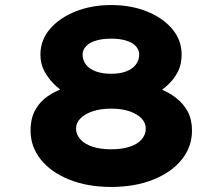

<svg xmlns="http://www.w3.org/2000/svg" viewBox="-20 -737 881 760"><path d="M420 3Q327 3 254.5 -26Q182 -55 141.5 -105.5Q101 -156 101 -220Q101 -269 120 -302.5Q139 -336 169.5 -356.5Q200 -377 235 -389Q270 -401 302 -407L288 -341Q267 -351 241 -367Q215 -383 192.5 -405.5Q170 -428 155 -456.5Q140 -485 140 -521Q140 -578 177.5 -622Q215 -666 278.5 -691.5Q342 -717 420 -717Q499 -717 562 -691.5Q625 -666 662 -622Q699 -578 699 -521Q699 -482 684 -453Q669 -424 645.5 -402Q622 -380 596.5 -365Q571 -350 551 -341L540 -406Q577 -399 612.5 -385.5Q648 -372 677 -349.5Q706 -327 723 -295.5Q740 -264 740 -220Q740 -156 699.5 -105.5Q659 -55 586.5 -26Q514 3 420 3ZM420 -146Q462 -146 493 -156Q524 -166 540.5 -185Q557 -204 557 -228Q557 -251 540 -268.5Q523 -286 492.5 -296.5Q462 -307 420 -307Q378 -307 347 -296.5Q316 -286 298.5 -268.5Q281 -251 281 -228Q281 -204 298.5 -185Q316 -166 347 -156Q378 -146 420 -146ZM420 -445Q454 -445 478.5 -454Q503 -463 517 -480.5Q531 -498 531 -521Q531 -540 517.5 -554.5Q504 -569 479 -576.5Q454 -584 420 -584Q386 -584 360.5 -576.5Q335 -569 321 -554.5Q307 -540 307 -521Q307 -498 321 -480.5Q335 -463 360.5 -454Q386 -445 420 -445Z"/></svg>

Font: Lexend Zetta ExtraBold
Style: Regular
Weight: 800
Designer: Bonnie Shaver-Troup, Thomas Jockin
Foundry: Lexend
Version: Version 1.007